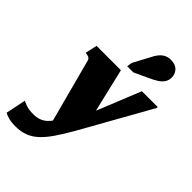

<svg xmlns="http://www.w3.org/2000/svg" viewBox="-350 -957 1320 1320"><g transform="rotate(45 310.5 -297.0)"><path d="M235 88 312 -5 401 -142 306 -543H69L50 -457L60 -455Q73 -453 80.5 -449.5Q88 -446 91.5 -441.5Q95 -437 97 -431ZM336 -114 256 -32Q243 -2 227.5 22Q212 46 192.5 63Q173 80 149 88.5Q125 97 94 97Q49 97 23 87Q-3 77 -13 73L-43 219Q-31 227 -3.5 235Q24 243 65 243Q115 243 155 228.5Q195 214 229.5 183Q264 152 299 102Q334 52 374 -18Q399 -61 426 -110Q453 -159 482.5 -211Q512 -263 542 -317Q572 -371 603 -425.5Q634 -480 663 -533L664 -543H510Q488 -489 466.5 -435.5Q445 -382 423.5 -328.5Q402 -275 380 -221.5Q358 -168 336 -114ZM386 -749Q399 -776 414.5 -795.5Q430 -815 450.5 -826Q471 -837 499 -837Q544 -837 566.5 -812.5Q589 -788 589 -756Q589 -727 575 -706.5Q561 -686 536.5 -670.5Q512 -655 478 -640L377 -593H317L323 -631Z"/></g></svg>

Font: Roboto Serif 20pt Black
Style: Italic
Weight: 900
Italic angle: -10°
Version: Version 1.008